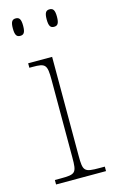

<svg xmlns="http://www.w3.org/2000/svg" viewBox="-115 -782 489 828"><g transform="rotate(-15 129.0 -368.5)"><path d="M196 -659C211 -659 219 -667 219 -698C219 -729 211 -737 196 -737C181 -737 173 -729 173 -698C173 -667 181 -659 196 -659ZM45 -659C60 -659 68 -667 68 -698C68 -729 60 -737 45 -737C30 -737 22 -729 22 -698C22 -667 30 -659 45 -659ZM28 0H251V-20H228C159 -20 154 -25 154 -95V-536H47V-516H61C119 -516 126 -510 126 -440V-95C126 -25 121 -20 53 -20H28Z"/></g></svg>

Font: Noto Serif Devanagari SemiCondensed Thin
Style: Regular
Weight: 100
Width: 4
Designer: Universal Thirst, Indian Type Foundry and the Monotype Design Team
Foundry: Monotype Imaging Inc.
Version: Version 2.004